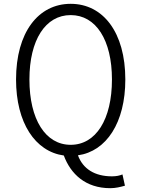

<svg xmlns="http://www.w3.org/2000/svg" viewBox="-20 -802 740 1005"><path d="M566 121C476 121 414 82 388 11C537 -10 636 -160 636 -386C636 -632 520 -782 350 -782C180 -782 64 -632 64 -386C64 -159 164 -9 314 12C350 109 428 183 557 183C585 183 609 177 634 170L621 111C607 117 589 121 566 121ZM134 -386C134 -593 218 -723 350 -723C482 -723 566 -593 566 -386C566 -177 482 -44 350 -44C218 -44 134 -177 134 -386Z"/></svg>

Font: Kawkab Mono Light
Style: Regular
Weight: 300
Monospace: yes
Designer: Abdullah Arif
Foundry: Abdullah Arif
Version: Version 1.000;PS 000.500;hotconv 1.0.88;makeotf.lib2.5.64775